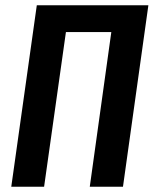

<svg xmlns="http://www.w3.org/2000/svg" viewBox="-20 -711 585 731"><path d="M544.9 -690.9 448.2 0H321.8L403.8 -588.9H231L147.9 0H22.9L120.1 -690.9Z"/></svg>

Font: Fira Sans Compressed Medium
Style: Italic
Weight: 500
Width: 3
Italic angle: -8°
Designer: Carrois Corporate & Edenspiekermann AG
Foundry: Carrois Corporate GbR & Edenspiekermann AG
Version: Version 4.203;PS 004.203;hotconv 1.0.88;makeotf.lib2.5.64775